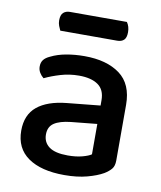

<svg xmlns="http://www.w3.org/2000/svg" viewBox="-77 -713 665 791"><g transform="rotate(10 255.5 -318.0)"><path d="M245 -67Q280 -67 306 -74Q332 -81 343 -89V-216L234 -205Q188 -200 165 -184.5Q142 -169 142 -137Q142 -104 167 -85.5Q192 -67 245 -67ZM243 -482Q336 -482 391 -441.5Q446 -401 446 -314V-81Q446 -58 435.5 -45.5Q425 -33 407 -22Q381 -7 340 4Q299 15 245 15Q148 15 93.5 -23Q39 -61 39 -135Q39 -201 81.5 -236Q124 -271 204 -279L343 -293V-315Q343 -359 314.5 -379Q286 -399 235 -399Q195 -399 158 -388Q121 -377 92 -363Q82 -371 75 -382.5Q68 -394 68 -408Q68 -425 76.5 -436Q85 -447 103 -455Q131 -469 167 -475.5Q203 -482 243 -482ZM126 -568Q122 -576 118 -586.5Q114 -597 114 -609Q114 -632 124.5 -641.5Q135 -651 152 -651H390Q402 -634 402 -610Q402 -587 392 -577.5Q382 -568 364 -568Z"/></g></svg>

Font: Baloo 2 Medium
Style: Regular
Weight: 500
Designer: Sarang Kulkarni and Ek Type
Foundry: Ek Type
Version: Version 1.640;hotconv 1.0.111;makeotfexe 2.5.65597; ttfautoh